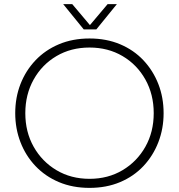

<svg xmlns="http://www.w3.org/2000/svg" viewBox="-20 -900 869 933"><path d="M415 13Q333 13 266.5 -15Q200 -43 152.5 -93Q105 -143 79.5 -209Q54 -275 54 -350Q54 -426 79.5 -491.5Q105 -557 152.5 -607Q200 -657 266.5 -685Q333 -713 415 -713Q497 -713 563.5 -685Q630 -657 677 -607Q724 -557 749.5 -491.5Q775 -426 775 -350Q775 -275 749.5 -209Q724 -143 677 -93Q630 -43 563.5 -15Q497 13 415 13ZM415 -31Q505 -31 575.5 -73Q646 -115 686.5 -187Q727 -259 727 -350Q727 -441 686.5 -513.5Q646 -586 575.5 -627.5Q505 -669 415 -669Q325 -669 254.5 -627.5Q184 -586 143.5 -513.5Q103 -441 103 -350Q103 -259 143.5 -187Q184 -115 254.5 -73Q325 -31 415 -31ZM387 -757 287 -880H331L417 -778L503 -880H548L448 -757Z"/></svg>

Font: MuseoModerno ExtraLight
Style: Regular
Weight: 200
Designer: Pablo Cosgaya, Héctor Gatti, Marcela Romero, and the Authors of The MuseoModerno Project.
Foundry: Omnibus-Type Team
Version: Version 1.001